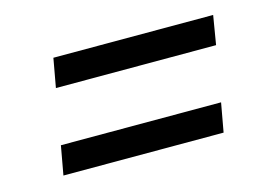

<svg xmlns="http://www.w3.org/2000/svg" viewBox="-51 -522 653 462"><g transform="rotate(-15 275.0 -291.0)"><path d="M95 -359 108 -431H506L494 -359ZM58 -151 71 -223H470L457 -151Z"/></g></svg>

Font: DM Sans 18pt
Style: Italic
Weight: 400
Italic angle: -10°
Designer: Colophon Foundry, Jonny Pinhorn
Foundry: Colophon Foundry
Version: Version 4.004;gftools[0.9.30]